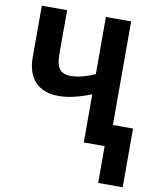

<svg xmlns="http://www.w3.org/2000/svg" viewBox="-98 -790 890 1076"><g transform="rotate(10 347.0 -252.5)"><path d="M560.1 -713.9V-124.5H674.8V209.5H535.2V0H416.5V-273.9Q364.3 -253.4 318.8 -242.7Q273.4 -231.9 230 -231.9Q145.5 -231.9 98.6 -280.8Q51.8 -329.6 51.8 -419.4V-713.9H195.8V-459.5Q195.8 -405.8 214.8 -380.1Q233.9 -354.5 278.3 -354.5Q310.5 -354.5 343.5 -362.8Q376.5 -371.1 416.5 -388.7V-713.9Z"/></g></svg>

Font: Open Sans SemiCondensed
Style: Bold
Weight: 700
Width: 4
Designer: Monotype Design Team
Foundry: Monotype Imaging Inc.
Version: Version 3.003